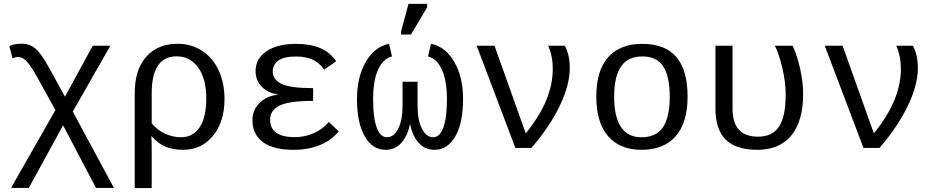

<svg xmlns="http://www.w3.org/2000/svg" viewBox="-20 -765 4841 993"><path d="M306.2 -116.7 128.9 207H37.1L266.6 -195.8L173.8 -363.3Q145 -415.5 122.1 -442.9Q99.1 -470.2 74.2 -470.2Q59.1 -470.2 44.9 -462.9L28.3 -526.9Q55.2 -539.1 90.8 -539.1Q134.8 -539.1 165 -512.2Q195.3 -485.4 236.8 -409.2L315.9 -265.1L459.5 -528.3H550.8L356.4 -188L569.3 207H476.6Z M1141.1 -252Q1141.1 -135.7 1081.8 -63Q1022.5 9.8 927.7 9.8Q875.5 9.8 836.7 -6.1Q797.9 -22 764.6 -60.1H762.7Q764.6 -30.8 764.6 0V207.5H676.8V-283.7Q676.8 -403.3 735.8 -470.9Q794.9 -538.6 898.9 -538.6Q968.3 -538.6 1023.9 -503.2Q1079.6 -467.8 1110.4 -402.1Q1141.1 -336.4 1141.1 -252ZM1046.9 -255.9Q1046.9 -357.9 1005.1 -415.8Q963.4 -473.6 893.1 -473.6Q764.6 -473.6 764.6 -281.7V-127Q793.5 -91.8 834 -73.5Q874.5 -55.2 916.5 -55.2Q978.5 -55.2 1012.7 -106.9Q1046.9 -158.7 1046.9 -255.9Z M1503.4 -55.7Q1556.2 -55.7 1602.8 -76.2Q1649.4 -96.7 1680.7 -134.3L1731.9 -85.4Q1692.9 -38.1 1633.1 -14.2Q1573.2 9.8 1497.6 9.8Q1393.1 9.8 1339.4 -30.3Q1285.6 -70.3 1285.6 -144Q1285.6 -196.8 1323.5 -233.4Q1361.3 -270 1419.4 -275.4V-276.4Q1367.2 -282.7 1334.5 -315.9Q1301.8 -349.1 1301.8 -397Q1301.8 -461.9 1358.4 -500Q1415 -538.1 1510.7 -538.1Q1583 -538.1 1634.5 -517.1Q1686 -496.1 1718.8 -447.8L1656.2 -404.8Q1633.3 -439.5 1597.9 -456.1Q1562.5 -472.7 1511.2 -472.7Q1448.7 -472.7 1419.7 -451.9Q1390.6 -431.2 1390.6 -395Q1390.6 -352.1 1437.3 -330.6Q1483.9 -309.1 1599.6 -309.1V-243.2Q1474.6 -243.2 1425.8 -219Q1377 -194.8 1377 -145.5Q1377 -101.1 1409.2 -78.4Q1441.4 -55.7 1503.4 -55.7Z M2139.6 -219.2Q2139.6 -144 2162.1 -99.6Q2184.6 -55.2 2220.2 -55.2Q2254.9 -55.2 2273.2 -106.2Q2291.5 -157.2 2291.5 -250Q2291.5 -344.7 2266.4 -402.6Q2241.2 -460.4 2193.8 -473.1L2209 -538.6Q2285.2 -522.9 2330.1 -444.1Q2375 -365.2 2375 -252.4Q2375 -131.3 2335.4 -60.8Q2295.9 9.8 2226.6 9.8Q2177.7 9.8 2145.5 -26.1Q2113.3 -62 2101.6 -120.6H2099.6Q2087.9 -61.5 2055.4 -25.9Q2022.9 9.8 1974.6 9.8Q1905.8 9.8 1866 -60.5Q1826.2 -130.9 1826.2 -252.4Q1826.2 -364.7 1870.8 -443.6Q1915.5 -522.5 1992.2 -538.6L2007.3 -473.1Q1960 -460.4 1934.8 -403.8Q1909.7 -347.2 1909.7 -250Q1909.7 -157.7 1928 -106.4Q1946.3 -55.2 1981 -55.2Q2017.6 -55.2 2039.8 -99.9Q2062 -144.5 2062 -219.2V-342.3H2139.6ZM2054.2 -586.4V-602.5L2092.8 -745.1H2189V-727.1L2105.5 -586.4Z M2926.8 -413.1Q2926.8 -325.7 2875 -217.8Q2823.2 -109.9 2728.5 0H2645.5L2445.3 -528.3H2537.6L2699.2 -75.2Q2772 -165.5 2805.4 -247.3Q2838.9 -329.1 2838.9 -408.7Q2838.9 -474.6 2814.9 -528.3H2901.4Q2926.8 -481 2926.8 -413.1Z M3536.1 -264.6Q3536.1 -131.3 3474.9 -60.8Q3413.6 9.8 3297.9 9.8Q3184.6 9.8 3124.3 -61.5Q3064 -132.8 3064 -264.6Q3064 -400.9 3125.7 -469.5Q3187.5 -538.1 3300.8 -538.1Q3419.9 -538.1 3478 -470.2Q3536.1 -402.3 3536.1 -264.6ZM3443.8 -264.6Q3443.8 -369.6 3410.4 -421.4Q3377 -473.1 3302.2 -473.1Q3226.6 -473.1 3191.4 -420.4Q3156.2 -367.7 3156.2 -264.6Q3156.2 -162.1 3191.4 -108.6Q3226.6 -55.2 3296.9 -55.2Q3374.5 -55.2 3409.2 -107.4Q3443.8 -159.7 3443.8 -264.6Z M4133.8 -278.8Q4133.8 -139.2 4072.8 -64.7Q4011.7 9.8 3897 9.8Q3786.1 9.8 3733.2 -43Q3680.2 -95.7 3680.2 -204.6V-528.3H3768.6V-201.7Q3768.6 -58.1 3900.9 -58.1Q3975.1 -58.1 4009.3 -110.6Q4043.5 -163.1 4043.5 -276.9Q4043.5 -340.3 4025.6 -415.3Q4007.8 -490.2 3987.8 -528.3H4079.6Q4105.5 -470.7 4119.6 -403.3Q4133.8 -335.9 4133.8 -278.8Z M4727.1 -413.1Q4727.1 -325.7 4675.3 -217.8Q4623.5 -109.9 4528.8 0H4445.8L4245.6 -528.3H4337.9L4499.5 -75.2Q4572.3 -165.5 4605.7 -247.3Q4639.2 -329.1 4639.2 -408.7Q4639.2 -474.6 4615.2 -528.3H4701.7Q4727.1 -481 4727.1 -413.1Z"/></svg>

Font: Liberation Mono
Style: Regular
Weight: 400
Monospace: yes
Designer: Steve Matteson
Foundry: Ascender Corporation
Version: Version 2.1.5